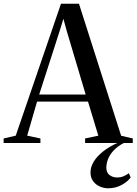

<svg xmlns="http://www.w3.org/2000/svg" viewBox="-44 -768 734 1031"><path d="M40.5 -39.5 283.5 -748H380L606.5 -39L669 -24.5V0H413V-24.5L484 -39.5L428.5 -222.5H155L102 -39.5L173 -24.5V0H-24.5V-24.5ZM416 -260.5 315 -599.5 296.5 -667 275.5 -599 166.5 -260.5ZM536.5 243Q514.5 243 492.8 233.8Q471 224.5 456.5 205.5Q442 186.5 442 157.5Q442 128 459.8 99.2Q477.5 70.5 510.2 44.8Q543 19 587.5 -1L602 -5L622 -1Q585.5 18.5 564.8 41.5Q544 64.5 535.5 87.8Q527 111 527 132.5Q527 159 544.2 172Q561.5 185 585 185Q603.5 185 619.2 178.5Q635 172 648 162L657.5 185Q642 207 609.5 225Q577 243 536.5 243Z"/></svg>

Font: Merriweather 120pt
Style: Regular
Weight: 400
Version: Version 2.100